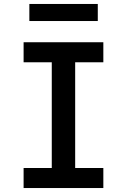

<svg xmlns="http://www.w3.org/2000/svg" viewBox="-20 -948 640 968"><path d="M99 0V-101H241V-634H99V-735H501V-634H359V-101H501V0ZM128 -842V-928H473V-842Z"/></svg>

Font: Iosevka Extended
Style: Bold
Weight: 700
Width: 7
Monospace: yes
Designer: Belleve Invis
Foundry: Belleve Invis
Version: Version 32.5.0; ttfautohint (v1.8.4)